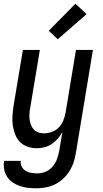

<svg xmlns="http://www.w3.org/2000/svg" viewBox="-31 -788 551 1031"><path d="M165 223Q142 223 119.5 220.5Q97 218 76 211Q55 204 37 191.5Q19 179 7.5 161.5Q-4 144 -8.5 121.5Q-13 99 -9 76H81Q78 93 86 107.5Q94 122 107.5 130Q121 138 137.5 140.5Q154 143 171 143Q193 143 215 133.5Q237 124 252 106Q267 88 275 66Q283 44 287 22L304 -79Q294 -61 279.5 -44Q265 -27 247 -15Q229 -3 208 2.5Q187 8 167 8Q141 8 116.5 -0.5Q92 -9 75.5 -26.5Q59 -44 50 -67.5Q41 -91 37.5 -116Q34 -141 36 -167.5Q38 -194 42 -221L92 -520H183L131 -207Q128 -192 127 -176.5Q126 -161 128 -146Q130 -131 135.5 -117Q141 -103 150.5 -92.5Q160 -82 175 -77Q190 -72 205 -72Q226 -72 247 -79.5Q268 -87 284 -103Q300 -119 308.5 -140Q317 -161 321 -182L377 -520H468L376 36Q372 60 364 84.5Q356 109 341.5 131.5Q327 154 307 172.5Q287 191 263 202.5Q239 214 214 218.5Q189 223 165 223ZM279 -577 231 -623 374 -768 434 -712Z"/></svg>

Font: Iosevka Term Curly Medium
Style: Italic
Weight: 500
Italic angle: -9°
Designer: Belleve Invis
Foundry: Belleve Invis
Version: Version 32.3.0